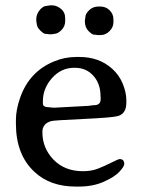

<svg xmlns="http://www.w3.org/2000/svg" viewBox="-20 -686 542 719"><path d="M140.6 -307.1V-297.9Q140.6 -284.2 165.5 -284.2L180.2 -282.7H183.1L311.5 -289.6Q326.2 -292 331.5 -292Q356.9 -292 356.9 -314V-323.2L356.4 -326.7Q356.4 -372.1 329.8 -402.1Q303.2 -432.1 260.7 -432.1H257.3Q209 -432.1 174.8 -393.6Q140.6 -355 140.6 -307.1ZM117.7 -597.2 116.2 -604V-607.4L115.7 -612.8Q115.7 -632.8 128.7 -648.4Q141.6 -664.1 155.8 -664.1Q159.7 -665 161.1 -665L168 -666H175.3Q191.9 -666 208 -653.1Q224.1 -640.1 224.1 -617.7V-606.9Q224.1 -587.4 210 -573.2Q195.8 -559.1 182.6 -559.1L173.8 -557.6H163.1Q157.2 -559.1 150.4 -559.1Q143.6 -559.1 130.6 -572Q117.7 -585 117.7 -597.2ZM349.6 -661.6H355Q376.5 -661.6 390.6 -647.5Q404.8 -633.3 404.8 -613.8V-603Q404.8 -584 390.1 -569.3Q375.5 -554.7 356.9 -554.7H344.7Q338.9 -556.2 332 -556.2Q325.2 -556.2 311.5 -569.8Q297.9 -583.5 297.9 -605.5V-608.9L299.8 -622.6Q299.8 -633.8 313.7 -647.7Q327.6 -661.6 349.6 -661.6ZM138.7 -191.4Q138.7 -131.3 180.4 -88.1Q222.2 -44.9 290.5 -44.9Q322.3 -44.9 346.7 -54.4Q371.1 -64 397.2 -77.1Q423.3 -90.3 428.2 -90.3Q445.3 -90.3 445.3 -71.8Q445.3 -62.5 427.2 -43Q409.2 -23.4 368.7 -5.4Q328.1 12.7 274.9 12.7H263.7Q168 12.7 109.4 -42Q39.6 -106.4 39.6 -222.7V-233.9Q39.6 -234.9 39.6 -236.3Q39.6 -275.9 55.7 -320.8Q90.3 -418.9 183.6 -456.5Q222.7 -472.7 266.6 -472.7H277.3Q351.1 -472.7 399.9 -428.7Q426.3 -405.3 439.7 -372.3Q453.1 -339.4 453.1 -311.5V-301.3Q453.1 -260.7 421.9 -251.5Q402.3 -245.6 293 -240.5Q183.6 -235.4 173.3 -232.9Q138.7 -224.1 138.7 -191.4Z"/></svg>

Font: Averia Serif Libre Light
Style: Regular
Weight: 300
Version: Version 1.002